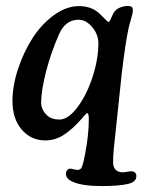

<svg xmlns="http://www.w3.org/2000/svg" viewBox="-20 -461 479 647"><path d="M361.8 -416Q370.1 -430.2 384.3 -435.5Q398.4 -440.9 409.7 -440.9Q419.9 -440.9 423.8 -437.7Q427.7 -434.6 427.7 -425.8Q427.7 -417.5 421.4 -396.2Q415 -375 412.1 -360.4Q402.3 -313.5 390.6 -216.3L367.7 0.5Q358.4 79.1 362.3 97.2Q367.7 117.7 390.6 119.6Q397.5 120.1 408.9 117.9Q420.4 115.7 423.8 116.2Q439.5 117.7 439.5 132.8Q439.5 152.8 409.7 159.2Q378.4 166 322.3 166Q259.3 166 226.6 152.3Q202.1 142.1 202.1 124.5Q202.1 117.7 206.1 112.8Q210 107.9 214.8 107.4Q218.8 106.9 228.3 109.4Q237.8 111.8 241.7 111.8Q247.1 111.3 251 108.4Q254.9 105.5 257.6 97.4Q260.3 89.4 261.7 82.8Q263.2 76.2 266.1 61.5Q279.3 -5.4 279.3 -59.6Q279.3 -79.6 273.9 -79.6Q273.4 -79.6 272.7 -79.3Q272 -79.1 271 -78.1Q270 -77.1 269 -76.4Q268.1 -75.7 266.6 -74Q265.1 -72.3 263.7 -70.6Q262.2 -68.8 259.8 -66.2Q257.3 -63.5 255.4 -61Q225.1 -26.4 195.8 -7.1Q166.5 12.2 132.8 12.2Q85 12.2 53.5 -23.9Q22 -60.1 22 -121.1Q22 -171.4 40.5 -227.8Q59.1 -284.2 88.9 -331.3Q118.7 -378.4 160.9 -409.4Q203.1 -440.4 246.1 -440.4Q286.1 -440.4 312 -418Q317.4 -413.6 325.4 -405.3Q333.5 -397 338.9 -391.8Q344.2 -386.7 346.2 -386.7Q348.1 -386.7 350.6 -391.6Q353 -396.5 356.7 -404.8Q360.4 -413.1 361.8 -416ZM244.6 -394.5Q200.7 -394.5 179.2 -346.2Q151.4 -283.2 135 -219Q118.7 -154.8 118.7 -116.2Q118.7 -90.3 139.6 -71.3Q154.8 -58.1 180.2 -58.1Q210 -58.1 241.2 -99.9Q272.5 -141.6 292 -201.9Q311.5 -262.2 311.5 -314.9Q311.5 -345.2 290.5 -369.9Q269.5 -394.5 244.6 -394.5Z"/></svg>

Font: Cooper* Medium
Style: Italic
Weight: 500
Italic angle: -7°
Designer: Owen Earl
Foundry: indestructible type*
Version: Version 0.001